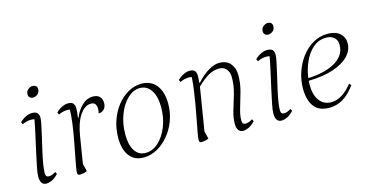

<svg xmlns="http://www.w3.org/2000/svg" viewBox="-69 -943 2428 1265"><g transform="rotate(-15 1145.0 -310.5)"><path d="M119 12Q78 12 78 -48Q78 -68 86.5 -110.5Q95 -153 107 -207.5Q119 -262 131.5 -317.5Q144 -373 152 -418Q142 -421 130 -421Q99 -421 69 -406L62 -422Q83 -442 104.5 -452Q126 -462 145 -462Q172 -462 182.5 -450.5Q193 -439 193 -417Q193 -403 186 -369.5Q179 -336 169 -292.5Q159 -249 148.5 -203.5Q138 -158 131.5 -119Q125 -80 125 -57Q125 -30 147 -30Q159 -30 170.5 -34.5Q182 -39 194 -47L202 -32Q177 -6 156.5 3Q136 12 119 12ZM182 -558Q167 -558 158.5 -566.5Q150 -575 150 -588Q150 -608 165 -620.5Q180 -633 194 -633Q227 -633 227 -603Q227 -582 212 -570Q197 -558 182 -558Z M347 12Q331 12 331 -4Q331 -18 337 -51.5Q343 -85 352 -130.5Q361 -176 370.5 -227.5Q380 -279 386.5 -329Q393 -379 394 -419Q386 -421 377 -421Q346 -421 316 -406L309 -422Q330 -442 351.5 -452Q373 -462 392 -462Q417 -462 427 -450.5Q437 -439 437 -417Q437 -401 435.5 -387.5Q434 -374 431 -353H435Q453 -398 486 -430.5Q519 -463 563 -463Q592 -463 607.5 -447Q623 -431 623 -403Q623 -376 608 -360.5Q593 -345 571 -346Q575 -362 575 -377Q575 -395 567 -408Q559 -421 537 -421Q495 -421 461 -371Q427 -321 413 -230L384 -51L397 1Q386 7 372.5 9.5Q359 12 347 12Z M783 12Q721 12 687 -32Q653 -76 653 -156Q653 -217 672 -272.5Q691 -328 724.5 -370.5Q758 -413 801.5 -437.5Q845 -462 893 -462Q957 -462 993.5 -416Q1030 -370 1030 -289Q1030 -230 1010 -175.5Q990 -121 955 -79Q920 -37 876 -12.5Q832 12 783 12ZM803 -14Q851 -14 891 -50.5Q931 -87 955 -147.5Q979 -208 979 -280Q979 -352 951 -394.5Q923 -437 875 -437Q830 -437 790.5 -399.5Q751 -362 727.5 -300Q704 -238 704 -165Q704 -94 730 -54Q756 -14 803 -14Z M1177 12Q1161 12 1161 -4Q1161 -18 1167 -51.5Q1173 -85 1182 -130.5Q1191 -176 1200 -227.5Q1209 -279 1216 -328.5Q1223 -378 1225 -419Q1215 -421 1206 -421Q1175 -421 1145 -406L1138 -422Q1159 -442 1180.5 -452Q1202 -462 1221 -462Q1246 -462 1256 -450.5Q1266 -439 1266 -417Q1266 -397 1263 -369H1268Q1306 -412 1347.5 -437Q1389 -462 1423 -462Q1473 -462 1499 -430.5Q1525 -399 1525 -352Q1525 -295 1510 -241.5Q1495 -188 1480.5 -140.5Q1466 -93 1466 -56Q1466 -30 1489 -30Q1501 -30 1512 -34.5Q1523 -39 1536 -47L1544 -32Q1519 -6 1498 3Q1477 12 1461 12Q1442 12 1430.5 -3Q1419 -18 1419 -47Q1419 -90 1434 -138Q1449 -186 1464.5 -239.5Q1480 -293 1480 -350Q1480 -382 1462.5 -404Q1445 -426 1411 -426Q1374 -426 1339 -405.5Q1304 -385 1261 -344L1213 -50L1226 1Q1215 7 1201.5 9.5Q1188 12 1177 12Z M1723 12Q1682 12 1682 -48Q1682 -68 1690.5 -110.5Q1699 -153 1711 -207.5Q1723 -262 1735.5 -317.5Q1748 -373 1756 -418Q1746 -421 1734 -421Q1703 -421 1673 -406L1666 -422Q1687 -442 1708.5 -452Q1730 -462 1749 -462Q1776 -462 1786.5 -450.5Q1797 -439 1797 -417Q1797 -403 1790 -369.5Q1783 -336 1773 -292.5Q1763 -249 1752.5 -203.5Q1742 -158 1735.5 -119Q1729 -80 1729 -57Q1729 -30 1751 -30Q1763 -30 1774.5 -34.5Q1786 -39 1798 -47L1806 -32Q1781 -6 1760.5 3Q1740 12 1723 12ZM1786 -558Q1771 -558 1762.5 -566.5Q1754 -575 1754 -588Q1754 -608 1769 -620.5Q1784 -633 1798 -633Q1831 -633 1831 -603Q1831 -582 1816 -570Q1801 -558 1786 -558Z M2049 12Q1978 12 1945.5 -32.5Q1913 -77 1913 -155Q1913 -211 1931 -265Q1949 -319 1982.5 -364Q2016 -409 2062 -435.5Q2108 -462 2162 -462Q2216 -462 2245.5 -436Q2275 -410 2275 -369Q2275 -321 2238.5 -282.5Q2202 -244 2132.5 -220.5Q2063 -197 1963 -195Q1962 -180 1962 -165Q1962 -99 1991 -59.5Q2020 -20 2072 -20Q2145 -20 2215 -108L2227 -95Q2188 -41 2145 -14.5Q2102 12 2049 12ZM2147 -440Q2095 -440 2057 -407Q2019 -374 1995.5 -321.5Q1972 -269 1965 -213Q2013 -214 2058.5 -224Q2104 -234 2141 -253Q2178 -272 2199.5 -301.5Q2221 -331 2221 -372Q2221 -404 2200.5 -422Q2180 -440 2147 -440Z"/></g></svg>

Font: Petrona ExtraLight
Style: Italic
Weight: 200
Italic angle: -9°
Designer: Ringo R. Seeber
Foundry: Ringo R. Seeber
Version: Version 2.001; ttfautohint (v1.8.3)